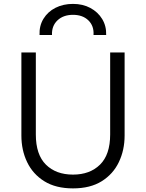

<svg xmlns="http://www.w3.org/2000/svg" viewBox="-20 -976 768 1010"><path d="M364 15Q273.5 15 213.2 -22.5Q153 -60 122.8 -123Q92.5 -186 92.5 -263V-700H168.5V-268.5Q168.5 -162.5 221.5 -110Q274.5 -57.5 364 -57.5Q453 -57.5 506.2 -110Q559.5 -162.5 559.5 -268.5V-700H635.5V-263Q635.5 -186.5 605.2 -123.2Q575 -60 514.8 -22.5Q454.5 15 364 15ZM188 -792Q186 -840.5 208.8 -877.5Q231.5 -914.5 272 -935Q312.5 -955.5 364 -955.5Q415.5 -955.5 455.2 -934.2Q495 -913 517.5 -876Q540 -839 538.5 -792H472Q475 -839.5 445 -868.8Q415 -898 364 -898Q313 -898 282.2 -868.8Q251.5 -839.5 253.5 -792Z"/></svg>

Font: Geologica Roman ExtraLight
Style: Regular
Weight: 250
Designer: Sindre Bremnes, Frode Helland
Foundry: Monokrom Skriftforlag AS
Version: Version 1.010;gftools[0.9.28]